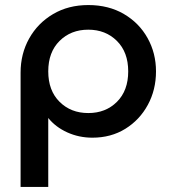

<svg xmlns="http://www.w3.org/2000/svg" viewBox="-20 -530 672 760"><path d="M61.5 210V-242.5Q61.5 -317 95.5 -377.8Q129.5 -438.5 190 -474.2Q250.5 -510 329.5 -510Q410 -510 470.5 -474.5Q531 -439 564.2 -379.2Q597.5 -319.5 597.5 -247.5Q597.5 -174.5 565.2 -115Q533 -55.5 476.2 -20.2Q419.5 15 345.5 15Q292.5 15 246.2 -6Q200 -27 171 -63V210ZM329.5 -82.5Q398.5 -82.5 443 -127Q487.5 -171.5 487.5 -247.5Q487.5 -323.5 442.8 -368Q398 -412.5 329.5 -412.5Q260.5 -412.5 215.8 -368Q171 -323.5 171 -247.5Q171 -171.5 215.8 -127Q260.5 -82.5 329.5 -82.5Z"/></svg>

Font: Geologica
Style: Regular
Weight: 400
Designer: Sindre Bremnes, Frode Helland
Foundry: Monokrom Skriftforlag AS
Version: Version 1.010; ttfautohint (v1.8.4.7-5d5b);gftools[0.9.28]